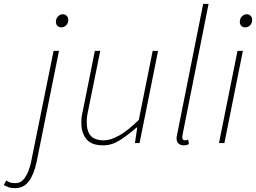

<svg xmlns="http://www.w3.org/2000/svg" viewBox="-138 -742 1328 996"><path d="M-60 234Q-81 234 -94 229Q-107 224 -118 218L-106 194Q-97 200 -87.5 204Q-78 208 -58 208Q-28 208 -8.5 179.5Q11 151 22 104L140 -478H168L52 98Q38 163 11.5 198.5Q-15 234 -60 234ZM180 -600Q168 -600 160 -608Q152 -616 152 -628Q152 -646 163 -657Q174 -668 188 -668Q200 -668 208 -660Q216 -652 216 -638Q216 -621 205 -610.5Q194 -600 180 -600Z M682 -478 586 0H562L574 -80H570Q525 -41 483.5 -14.5Q442 12 398 12Q336 12 310 -20.5Q284 -53 284 -104Q284 -122 285.5 -134.5Q287 -147 292 -168L354 -478H382L320 -172Q315 -149 313.5 -136Q312 -123 312 -108Q312 -61 333 -37.5Q354 -14 402 -14Q435 -14 480 -39Q525 -64 582 -120L654 -478Z M814 12Q799 12 788.5 3Q778 -6 778 -24Q778 -29 779 -35.5Q780 -42 782 -50L916 -722H944L810 -48Q808 -40 808 -35.5Q808 -31 808 -28Q808 -14 822 -14Q825 -14 827.5 -14.5Q830 -15 838 -18L842 6Q834 9 828.5 10.5Q823 12 814 12Z M998 0 1094 -478H1122L1026 0ZM1134 -600Q1122 -600 1114 -608Q1106 -616 1106 -628Q1106 -646 1117 -657Q1128 -668 1142 -668Q1154 -668 1162 -660Q1170 -652 1170 -638Q1170 -621 1159 -610.5Q1148 -600 1134 -600Z"/></svg>

Font: TypoPRO Source Sans Pro
Style: Italic
Weight: 200
Italic angle: -11°
Designer: Paul D. Hunt
Foundry: Adobe Systems Incorporated
Version: Version 1.075;PS 2.000;hotconv 1.0.86;makeotf.lib2.5.63406